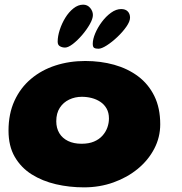

<svg xmlns="http://www.w3.org/2000/svg" viewBox="-20 -774 782 823"><path d="M339.9 29.1Q277.5 29.1 219.6 15.7Q161.6 2.2 115.8 -26.6Q70 -55.5 43.2 -101.8Q16.5 -148 16.5 -214Q16.5 -286.5 42.1 -342.1Q67.6 -397.8 112.8 -435.8Q157.9 -473.9 217.5 -493.2Q277.1 -512.6 345.5 -512.6Q411.2 -512.6 469.4 -496.4Q527.6 -480.1 572.1 -446.8Q616.5 -413.4 641.6 -362.3Q666.8 -311.2 666.8 -241.4Q666.8 -185.4 641.2 -136.4Q615.6 -87.4 570.6 -50.3Q525.5 -13.2 466.4 7.9Q407.4 29.1 339.9 29.1ZM329.6 -157.8Q360.8 -157.8 382.9 -167.2Q405.1 -176.6 419.2 -192.5Q433.4 -208.4 440.2 -227.5Q447 -246.6 447 -266.1Q447 -291 436.9 -308.7Q426.9 -326.4 410.1 -337.5Q393.4 -348.6 372.8 -353.9Q352.2 -359.1 330.8 -359.1Q301.6 -359.1 276.6 -347.2Q251.6 -335.4 236.4 -312.1Q221.2 -288.8 221.2 -254.2Q221.2 -224.9 234.3 -203.1Q247.4 -181.4 271.8 -169.6Q296.1 -157.8 329.6 -157.8ZM258.8 -570.1Q247 -570.1 237.1 -575.6Q227.2 -581 227.2 -595.2Q227.2 -618.4 236 -645.7Q244.8 -673 259.9 -697.8Q275.1 -722.5 295 -738.2Q314.9 -754 336.6 -754Q354.8 -754 366.5 -740.1Q378.2 -726.1 378.2 -709.6Q378.2 -693.6 364.9 -670.1Q351.5 -646.6 331.9 -623.7Q312.2 -600.8 292.2 -585.4Q272.1 -570.1 258.8 -570.1ZM402 -565.1Q390.2 -565.1 383.9 -568.7Q377.6 -572.2 377.6 -586.5Q377.6 -605.9 388.2 -631.1Q398.9 -656.4 416.6 -680.1Q434.2 -703.8 456 -719.5Q477.8 -735.2 499.5 -735.2Q517.6 -735.2 527.5 -725.1Q537.4 -714.9 537.4 -698.4Q537.4 -682.4 521.8 -659.8Q506.1 -637.2 483.2 -615.6Q460.4 -593.9 437.9 -579.5Q415.4 -565.1 402 -565.1Z"/></svg>

Font: Gluten Thin
Style: Regular
Weight: 100
Designer: Tyler Finck
Foundry: Etcetera Type Company
Version: Version 1.300